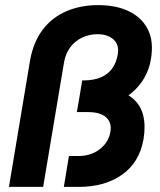

<svg xmlns="http://www.w3.org/2000/svg" viewBox="-20 -732 627 752"><path d="M15 0 98 -497Q111 -568 147.5 -616Q184 -664 240 -688Q296 -712 364 -712Q435 -712 485.5 -687.5Q536 -663 559.5 -616Q583 -569 571 -500Q565 -461 545 -426.5Q525 -392 492.5 -365.5Q460 -339 418 -324Q376 -309 327 -309H284L302 -417H306Q347 -417 375 -429Q403 -441 419.5 -464Q436 -487 441 -518Q448 -556 425 -577Q402 -598 362 -598Q329 -598 301 -584.5Q273 -571 255 -546.5Q237 -522 231 -489L149 0ZM230 0 250 -121H287Q336 -121 370.5 -147.5Q405 -174 412 -214Q419 -251 396 -272Q373 -293 325 -293H281L299 -396H307Q441 -396 500.5 -346Q560 -296 542 -186Q526 -96 458.5 -48Q391 0 288 0Z"/></svg>

Font: Figtree Light
Style: Bold Italic
Weight: 700
Italic angle: -9.5°
Version: Version 2.000